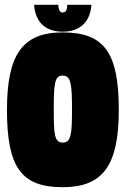

<svg xmlns="http://www.w3.org/2000/svg" viewBox="-20 -770 524 800"><path d="M260 -750C260 -727 254 -718 241 -718C231 -718 223 -728 223 -750H122C128 -671 176 -638 241 -638C306 -638 355 -671 361 -750ZM241 10C409 10 475 -81 475 -312C475 -550 415 -635 241 -635C74 -635 9 -543 9 -312C9 -74 68 10 241 10ZM241 -176C207 -176 204 -210 204 -312C204 -420 207 -455 241 -455C276 -455 280 -420 280 -312C280 -210 276 -176 241 -176Z"/></svg>

Font: Blinker Headline
Style: Regular
Weight: 900
Width: 4
Designer: Juergen Huber
Foundry: supertype
Version: Version 1.015;PS 1.15;hotconv 1.0.88;makeotf.lib2.5.647800